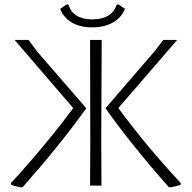

<svg xmlns="http://www.w3.org/2000/svg" viewBox="-20 -814 840 842"><path d="M28 -4V-11Q182 -179 301 -340L44 -639H105L143 -588L357 -341V-337Q237 -171 81 5L74 8Q42 2 28 -4ZM376 -194 375 -639H426L424 -197L425 0H375ZM719 5Q561 -173 444 -337V-341L657 -588L696 -639H757L499 -340Q620 -175 773 -11L772 -4Q758 2 726 8ZM528 -775Q512 -736 474.5 -715Q437 -694 384 -694Q332 -694 296 -714.5Q260 -735 244 -775L271 -794H280Q300 -729 385 -729Q470 -729 492 -794H501Z"/></svg>

Font: Luna Sans Light
Style: Regular
Weight: 300
Designer: Juan Pablo del Peral
Foundry: Huerta Tipografica
Version: Version 2.001; ttfautohint (v1.5)